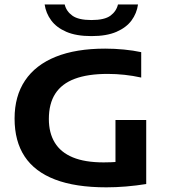

<svg xmlns="http://www.w3.org/2000/svg" viewBox="-20 -816 745 843"><path d="M447 6.5Q311 6.5 221.8 -27.8Q132.5 -62 88.2 -129Q44 -196 44 -295.5Q44 -394 90 -462.5Q136 -531 224.8 -566.8Q313.5 -602.5 442 -602.5Q483 -602.5 524.2 -598.5Q565.5 -594.5 600 -587V-475.5Q564 -483.5 527 -487.5Q490 -491.5 452.5 -491.5Q365.5 -491.5 308.2 -470Q251 -448.5 222.8 -404.8Q194.5 -361 194.5 -293.5Q194.5 -232.5 220.5 -189.8Q246.5 -147 299.8 -125Q353 -103 435 -103Q466 -103 500.8 -105.5Q535.5 -108 563.5 -112.5L487 -48V-289H622V-8Q578.5 -1 533.5 2.8Q488.5 6.5 447 6.5ZM381.5 -657.5Q315 -657.5 271.5 -676.2Q228 -695 204.8 -726.5Q181.5 -758 176 -796.5H264Q271 -766.5 297.8 -747.2Q324.5 -728 381.5 -728Q439 -728 465 -747.2Q491 -766.5 498 -796.5H586Q580.5 -757.5 557.5 -726.2Q534.5 -695 491.2 -676.2Q448 -657.5 381.5 -657.5Z"/></svg>

Font: Encode Sans SC Expanded SemiBold
Style: Regular
Weight: 600
Width: 7
Designer: Multiple Designers
Foundry: Impallari Type
Version: Version 3.002